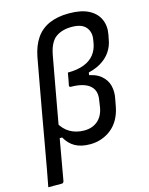

<svg xmlns="http://www.w3.org/2000/svg" viewBox="-138 -850 875 1126"><g transform="rotate(-15 300.0 -287.0)"><path d="M516 -160Q508 -121 490.5 -89.5Q473 -58 446.5 -36Q420 -14 386.5 -2Q353 10 316 10Q261 10 225 -10Q189 -30 166 -71H138L155 -166Q179 -120 217 -98.5Q255 -77 303 -77Q352 -77 384.5 -104.5Q417 -132 426 -183L432 -223Q440 -264 425.5 -291Q411 -318 377 -331.5Q343 -345 292 -345Q287 -345 285 -347.5Q283 -350 283 -356Q284 -359 285 -365Q286 -371 287.5 -378Q289 -385 290.5 -393.5Q292 -402 293.5 -411.5Q295 -421 297 -430Q355 -430 395 -445.5Q435 -461 457.5 -489.5Q480 -518 487 -557L490 -575Q499 -621 474 -652Q449 -683 387 -683Q352 -683 325 -673.5Q298 -664 279 -646Q269 -635 261 -621Q253 -607 247.5 -590Q242 -573 238 -552Q229 -502 218 -442.5Q207 -383 195.5 -318Q184 -253 172 -187Q160 -121 148.5 -56Q137 9 126.5 68.5Q116 128 107 179Q106 182 104.5 184.5Q103 187 100.5 188.5Q98 190 94 190Q74 190 53.5 190Q33 190 12 190Q17 165 21.5 139.5Q26 114 31 89Q48 -6 62 -85Q76 -164 89 -238Q102 -312 116.5 -390.5Q131 -469 148 -564Q161 -631 191.5 -675.5Q222 -720 272.5 -742Q323 -764 392 -764Q467 -764 512.5 -740Q558 -716 576 -674.5Q594 -633 584 -582L579 -557Q573 -517 550 -483Q527 -449 487 -426Q447 -403 387 -393L420 -423L409 -359L386 -388Q450 -380 483 -352.5Q516 -325 525 -287Q534 -249 525 -208Z"/></g></svg>

Font: Rec Mono Linear
Style: Italic
Weight: 400
Italic angle: -10°
Monospace: yes
Version: Version 1.085; ttfautohint (v1.8.4.7-5d5b)